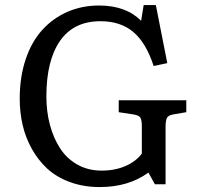

<svg xmlns="http://www.w3.org/2000/svg" viewBox="-20 -736 800 770"><path d="M379.9 14.2Q314.5 14.2 260.3 -5.9Q206.1 -25.9 169.4 -59.8Q132.8 -93.8 107.4 -139.4Q82 -185.1 70.6 -235.4Q59.1 -285.6 59.1 -339.8Q59.1 -427.2 83 -498.3Q106.9 -569.3 149.7 -616.2Q192.4 -663.1 250.5 -688.5Q308.6 -713.9 377 -713.9Q484.9 -713.9 545.9 -652.8L556.2 -715.8H605L650.9 -482.9L596.2 -471.2Q565.9 -564.5 514.6 -607.7Q463.4 -650.9 382.8 -650.9Q275.4 -650.9 220.7 -572Q166 -493.2 166 -349.1Q166 -288.6 180.2 -235.4Q194.3 -182.1 221.2 -140.9Q248 -99.6 290.8 -75.7Q333.5 -51.8 387.2 -51.8Q441.4 -51.8 483.6 -70.3Q525.9 -88.9 548.8 -120.1V-230Q548.8 -254.9 543 -264.2Q537.1 -273.4 516.1 -276.9L456.1 -286.1V-334H727.1V-286.1L673.8 -276.9Q654.3 -273.4 649.2 -262.5Q644 -251.5 644 -226.1V2.9H601.1L575.2 -43.9Q495.6 14.2 379.9 14.2Z"/></svg>

Font: Literata Book
Style: Regular
Weight: 400
Designer: Latin by Veronika Burian and Jose Scaglione. Greek by Irene Vlachou. Cyrillic by Vera Evstafieva
Foundry: TypeTogether
Version: Version 2.003;PS 002.003;hotconv 1.0.88;makeotf.lib2.5.64775